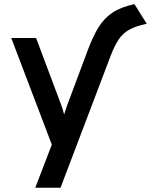

<svg xmlns="http://www.w3.org/2000/svg" viewBox="-20 -690 711 904"><path d="M146 194 224 -9 33 -511H150L267 -199Q271 -188.5 274.8 -176.2Q278.5 -164 282 -151Q285.5 -163.5 289.8 -175.8Q294 -188 298 -199L394.5 -457Q417.5 -518 443.5 -560.8Q469.5 -603.5 509.2 -630.2Q549 -657 613 -670.5L671 -578Q619.5 -567.5 589 -550.5Q558.5 -533.5 538.8 -504Q519 -474.5 500.5 -426L265 194Z"/></svg>

Font: Overpass Mono
Style: Bold
Weight: 700
Monospace: yes
Designer: Delve Withrington, Dave Bailey
Foundry: Delve Fonts LLC
Version: Version 4.000